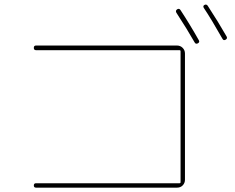

<svg xmlns="http://www.w3.org/2000/svg" viewBox="-20 -862 1040 851"><path d="M842.8 -673.8Q809.6 -732.4 761.7 -805.7Q756.8 -814.5 764.6 -820.3Q773.4 -826.2 779.3 -818.4Q822.3 -752.9 861.3 -683.6Q866.2 -674.8 856.9 -669.9Q847.7 -665 842.8 -673.8ZM984.4 -700.2Q989.3 -691.4 980 -686Q970.7 -680.7 965.8 -690.4Q916 -778.3 883.8 -826.2Q877.9 -835 885.7 -839.8Q894.5 -844.7 900.4 -836.9Q948.2 -763.7 984.4 -700.2ZM775.4 -49.8Q780.3 -49.8 780.3 -54.7V-634.8Q780.3 -639.6 775.4 -639.6H139.6Q129.9 -639.6 129.9 -649.9Q129.9 -660.2 139.6 -660.2H764.6Q779.3 -660.2 789.6 -649.9Q799.8 -639.6 799.8 -625V-65.4Q799.8 -50.8 790 -40.5Q780.3 -30.3 764.6 -30.3H139.6Q129.9 -30.3 129.9 -40Q129.9 -49.8 139.6 -49.8Z"/></svg>

Font: Rounded-X Mgen+ 1m thin
Style: Regular
Weight: 100
Designer: [Source Han Sans]
Ryoko NISHIZUKA  (kana & ideographs); Paul D. Hunt (Latin, Greek & Cyrillic); Wenlong ZHANG  (bopomofo
Version: Version 1.059.20150602